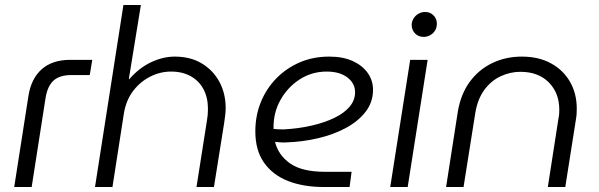

<svg xmlns="http://www.w3.org/2000/svg" viewBox="-20 -750 2404 770"><path d="M37 0 94 -365Q105 -435 147.5 -472.5Q190 -510 262 -510H350L340 -449H266Q220 -449 195.5 -427.5Q171 -406 163 -359L107 0Z M361 0 475 -730H545L497 -435L498 -432Q538 -478 586 -500.5Q634 -523 681 -523Q744 -523 789.5 -495.5Q835 -468 860 -421.5Q885 -375 885 -317Q885 -303 883 -286.5Q881 -270 879 -257L838 0H768L810 -267Q812 -278 813 -289.5Q814 -301 814 -313Q814 -358 796.5 -391.5Q779 -425 745.5 -444Q712 -463 666 -463Q623 -463 583 -443Q543 -423 514.5 -386Q486 -349 477 -296L431 0Z M1279 0Q1197 0 1135.5 -24Q1074 -48 1039 -97.5Q1004 -147 1004 -223Q1004 -287 1026.5 -341.5Q1049 -396 1089 -436.5Q1129 -477 1182.5 -500Q1236 -523 1300 -523Q1356 -523 1395 -505Q1434 -487 1455 -457Q1476 -427 1476 -390Q1476 -340 1446 -301.5Q1416 -263 1366.5 -236.5Q1317 -210 1255 -195.5Q1193 -181 1129 -179Q1117 -178 1105.5 -179Q1094 -180 1083 -181Q1096 -128 1143.5 -94.5Q1191 -61 1284 -61H1390L1382 0ZM1077 -233Q1086 -232 1096 -231.5Q1106 -231 1116 -231Q1176 -234 1228.5 -246Q1281 -258 1320.5 -277Q1360 -296 1382 -322Q1404 -348 1404 -380Q1404 -416 1373 -439.5Q1342 -463 1290 -463Q1231 -463 1182.5 -432Q1134 -401 1105 -349.5Q1076 -298 1077 -236Q1077 -235 1077 -234.5Q1077 -234 1077 -233Z M1545 0 1625 -510H1695L1615 0ZM1679 -602Q1658 -602 1644.5 -616Q1631 -630 1631 -650Q1631 -663 1638 -675Q1645 -687 1657.5 -694.5Q1670 -702 1685 -702Q1705 -702 1718.5 -688.5Q1732 -675 1732 -655Q1732 -639 1724.5 -627Q1717 -615 1704.5 -608.5Q1692 -602 1679 -602Z M1769 0 1816 -302Q1828 -373 1864 -422Q1900 -471 1954 -497Q2008 -523 2073 -523Q2141 -523 2190.5 -495.5Q2240 -468 2266.5 -421Q2293 -374 2293 -315Q2293 -306 2292.5 -295Q2292 -284 2290 -273L2247 0H2177L2220 -277Q2222 -286 2222.5 -294Q2223 -302 2223 -310Q2223 -377 2181 -419.5Q2139 -462 2067 -462Q2026 -462 1987.5 -444Q1949 -426 1922 -389Q1895 -352 1886 -296L1839 0Z"/></svg>

Font: MuseoModerno Thin Light
Style: Italic
Weight: 300
Italic angle: -9°
Version: Version 1.003